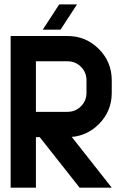

<svg xmlns="http://www.w3.org/2000/svg" viewBox="-20 -870 567 890"><path d="M293 -703.1Q377.9 -703.1 438 -643.1Q498 -583 498 -498V-439.5Q498 -354.5 438 -294.4Q384.8 -241.2 312.5 -235.4L498 0H349.1L164.1 -234.4H146.5V0H29.3V-703.1ZM336.9 -849.6 260.7 -732.4H178.2L254.4 -849.6ZM380.9 -498Q380.9 -534.7 355.2 -560.3Q329.6 -585.9 293 -585.9H146.5V-351.6H293Q329.6 -351.6 355.2 -377.2Q380.9 -402.8 380.9 -439.5Z"/></svg>

Font: Gerhaus
Style: Regular
Weight: 400
Designer: GGBotNet
Foundry: GGBotNet
Version: 1.01